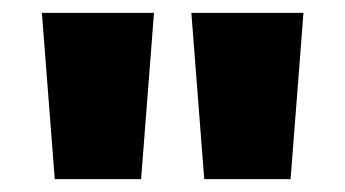

<svg xmlns="http://www.w3.org/2000/svg" viewBox="-20 -734 536 298"><path d="M219 -714H45L65 -456H199ZM451 -714H277L297 -456H431Z"/></svg>

Font: Noto Sans Armenian Condensed Black
Style: Regular
Weight: 900
Width: 3
Designer: Monotype Design Team
Foundry: Monotype Imaging Inc.
Version: Version 2.008